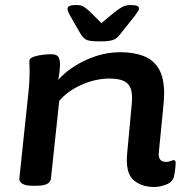

<svg xmlns="http://www.w3.org/2000/svg" viewBox="-20 -738 737 765"><path d="M595 7Q542 7 510.5 -22Q479 -51 487 -130L503 -303Q504 -313 505 -323.5Q506 -334 506 -351Q506 -390 485.5 -407.5Q465 -425 416 -425Q361 -425 305.5 -400.5Q250 -376 216 -336L183 -27Q180 2 127 2H107Q81 2 68.5 -6.5Q56 -15 57 -26L92 -357Q95 -384 96.5 -407.5Q98 -431 98 -456Q98 -467 97.5 -476Q97 -485 97 -495Q97 -506 114.5 -512Q132 -518 152.5 -520Q173 -522 183 -522Q205 -522 212 -512Q219 -502 219 -483Q219 -454 212 -420Q258 -470 325 -500Q392 -530 459 -530Q511 -530 550.5 -515.5Q590 -501 612 -465Q634 -429 634 -365Q634 -352 633 -340Q632 -328 631 -316L613 -133Q608 -93 641 -93Q652 -93 660.5 -96.5Q669 -100 672 -100Q680 -100 680 -89Q680 -86 679 -73.5Q678 -61 674 -38Q669 -13 643 -3Q617 7 595 7ZM500 -718Q534 -718 534 -705Q534 -700 530.5 -694.5Q527 -689 518 -676L460 -603Q452 -593 444.5 -586.5Q437 -580 422 -576.5Q407 -573 377 -573Q335 -573 322.5 -580.5Q310 -588 301 -603L259 -676Q249 -695 249 -702Q249 -710 256.5 -714Q264 -718 285 -718Q303 -718 314 -711Q325 -704 340 -690L384 -646L437 -690Q455 -704 468.5 -711Q482 -718 500 -718Z"/></svg>

Font: Asap Expanded Expanded SemiBold
Style: Italic
Weight: 600
Width: 7
Italic angle: -6°
Designer: Pablo Cosgaya
Foundry: Omnibus-Type
Version: Version 3.001; ttfautohint (v1.8.4.7-5d5b)